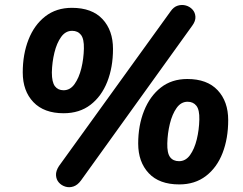

<svg xmlns="http://www.w3.org/2000/svg" viewBox="-20 -743 994 785"><path d="M311 -5Q297 14 280 19.5Q263 25 247 20Q231 15 220.5 3Q210 -9 209 -26.5Q208 -44 221 -64L677 -696Q690 -715 707 -720Q724 -725 740 -720.5Q756 -716 767 -704Q778 -692 779 -674.5Q780 -657 766 -638ZM240 -280Q160 -280 116.5 -325.5Q73 -371 73 -447Q73 -521 96.5 -581Q120 -641 165 -676Q210 -711 274 -711Q356 -711 399 -665Q442 -619 442 -543Q442 -468 418.5 -408.5Q395 -349 350 -314.5Q305 -280 240 -280ZM240 -374Q267 -374 285 -399.5Q303 -425 312.5 -463.5Q322 -502 323 -544Q324 -584 311 -600.5Q298 -617 275 -617Q248 -617 230 -592Q212 -567 202.5 -528Q193 -489 192 -447Q192 -407 204.5 -390.5Q217 -374 240 -374ZM713 11Q631 11 588 -35Q545 -81 545 -156Q545 -230 569 -290Q593 -350 637.5 -385Q682 -420 746 -420Q827 -420 870 -374Q913 -328 913 -252Q913 -177 890 -117.5Q867 -58 822 -23.5Q777 11 713 11ZM712 -84Q739 -84 757 -109Q775 -134 784.5 -173Q794 -212 795 -254Q796 -294 783 -310.5Q770 -327 747 -327Q720 -327 702 -301.5Q684 -276 674.5 -237Q665 -198 664 -157Q663 -117 675.5 -100.5Q688 -84 712 -84Z"/></svg>

Font: Nunito ExtraLight ExtraBold
Style: Italic
Weight: 800
Italic angle: -9°
Version: Version 3.602